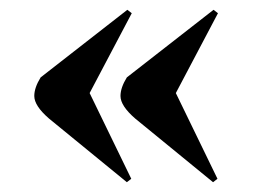

<svg xmlns="http://www.w3.org/2000/svg" viewBox="-20 -421 534 392"><path d="M239 -263 416 -401 425 -394 339 -231 424 -56 415 -49 256 -179Q226 -205 226 -225Q226 -242 239 -263ZM63 -263 240 -401 249 -394 163 -231 248 -56 239 -49 80 -179Q50 -205 50 -225Q50 -242 63 -263Z"/></svg>

Font: Abril Fatface
Style: Regular
Weight: 400
Designer: Veronika Burian, Jos Scaglione
Foundry: TypeTogether
Version: Version 1.001